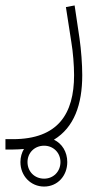

<svg xmlns="http://www.w3.org/2000/svg" viewBox="-88 -309 366 705"><path d="M74 376C123 376 159 337 159 286C159 249 140 218 110 204C184 159 214 75 214 -33C214 -73 210 -126 204 -168L186 -289L154 -283L174 -154C180 -119 184 -69 184 -33C184 109 125 202 -41 202H-68V240H-41C-26 240 -13 239 0 238C-8 251 -13 268 -13 286C-13 337 25 376 74 376ZM74 347C39 347 13 321 13 286C13 252 39 226 74 226C108 226 134 252 134 286C134 321 108 347 74 347Z"/></svg>

Font: IBM Plex Arabic ExtraLight
Style: Regular
Weight: 200
Designer: Mike Abbink, Paul van der Laan, Pieter van Rosmalen, Wael Morcos, Khajak Apelian
Foundry: Bold Monday
Version: Version 1.0